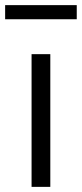

<svg xmlns="http://www.w3.org/2000/svg" viewBox="-35 -728 319 748"><path d="M264 -708H-15V-653H264ZM161 -517H88V0H161Z"/></svg>

Font: United Sans Light
Style: Regular
Weight: 300
Designer: Pablo Impallari, Rodrigo Fuenzalida (Modified by Dan O. Williams)
Version: Version 1.000;PS 001.000;hotconv 1.0.88;makeotf.lib2.5.64775